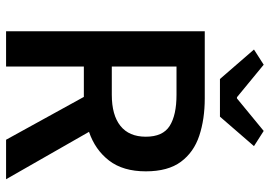

<svg xmlns="http://www.w3.org/2000/svg" viewBox="-148 -740 888 632"><g transform="rotate(90 296.0 -424.0)"><path d="M83 0V-654H304Q372 -654 426.5 -636Q481 -618 512.5 -575.5Q544 -533 544 -460Q544 -385 508.5 -339Q473 -293 414 -273L570 0H440L299 -256H199V0ZM199 -348H292Q359 -348 394.5 -376.5Q430 -405 430 -460Q430 -516 394.5 -538.5Q359 -561 292 -561H199ZM240 -704 143 -816 193 -848 300 -760H304L411 -848L461 -816L364 -704Z"/></g></svg>

Font: Source Sans Pro SemiBold
Style: Regular
Weight: 600
Designer: Paul D. Hunt
Foundry: Adobe Systems Incorporated
Version: Version 2.045;hotconv 1.0.109;makeotfexe 2.5.65596